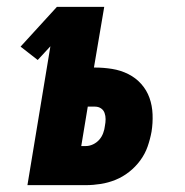

<svg xmlns="http://www.w3.org/2000/svg" viewBox="-20 -540 540 560"><path d="M60 0 127 -405 90 -365 40 -404 146 -520H284L254 -343H257Q282 -343 307 -339Q332 -335 354 -324Q376 -313 392 -295Q408 -277 416 -254.5Q424 -232 425 -206.5Q426 -181 422 -156Q418 -134 410.5 -112.5Q403 -91 389 -72Q375 -53 356.5 -38.5Q338 -24 317 -15.5Q296 -7 274 -3.5Q252 0 230 0ZM230 -114Q241 -114 251.5 -119Q262 -124 269.5 -132.5Q277 -141 281 -152Q285 -163 286 -173Q288 -183 288 -192.5Q288 -202 285 -210.5Q282 -219 274.5 -224Q267 -229 257 -229H236L217 -114Z"/></svg>

Font: Iosevka Term Curly Hv Obl
Style: Regular
Weight: 900
Italic angle: -9°
Designer: Belleve Invis
Foundry: Belleve Invis
Version: Version 32.3.0